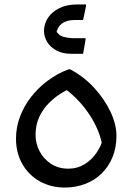

<svg xmlns="http://www.w3.org/2000/svg" viewBox="-20 -836 596 864"><path d="M52 -212Q52 -263 70 -311Q88 -359 120 -400Q152 -441 195 -473Q238 -505 288 -524H296Q358 -491 404.5 -440Q451 -389 477.5 -332.5Q504 -276 504 -224Q504 -171 486 -128Q468 -85 436.5 -54.5Q405 -24 362.5 -8Q320 8 272 8Q209 8 159 -20Q109 -48 80.5 -98Q52 -148 52 -212ZM140 -228Q140 -191 157.5 -156.5Q175 -122 208.5 -99.5Q242 -77 288 -77Q328 -77 360 -96.5Q392 -116 414 -148Q436 -180 446 -219L442 -170Q437 -209 420.5 -249Q404 -289 379 -325.5Q354 -362 323.5 -392.5Q293 -423 260 -445L292 -438Q276 -429 250.5 -413Q225 -397 199.5 -371.5Q174 -346 157 -310.5Q140 -275 140 -228ZM178 -697Q178 -729 196 -756Q214 -783 247.5 -799.5Q281 -816 327 -816H367V-808L354 -746H316Q279 -746 258 -729.5Q237 -713 233 -684L228 -703Q243 -676 267 -670Q291 -664 316 -664H365V-657L354 -594H300Q260 -594 232.5 -609.5Q205 -625 191.5 -648.5Q178 -672 178 -697Z"/></svg>

Font: Kufam
Style: Regular
Weight: 400
Designer: Wael Morcos, Artur Schmal
Foundry: Original Type
Version: Version 1.301; ttfautohint (v1.8.3)